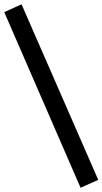

<svg xmlns="http://www.w3.org/2000/svg" viewBox="-78 -715 481 901"><path d="M300 166 -58 -658 23 -695 383 129Z"/></svg>

Font: Faustina
Style: Bold Italic
Weight: 700
Italic angle: -8°
Designer: Alfonso Garcia
Foundry: http://www.omnibus-type.com
Version: Version 1.200